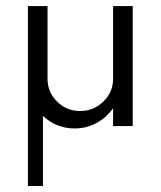

<svg xmlns="http://www.w3.org/2000/svg" viewBox="-20 -417 531 635"><path d="M354 -397H418.9V0H354V-59.1Q332 -27.8 298.8 -10Q265.6 7.8 227.1 7.8Q166 7.8 122.1 -33.7V198.2H72.3V-397H137.2V-156.2Q137.2 -112.3 168.7 -81.1Q200.2 -49.8 244.6 -49.8Q289.6 -49.8 321.8 -81.1Q354 -112.3 354 -156.2Z"/></svg>

Font: Now
Style: Regular
Weight: 400
Designer: Alfredo Marco Pradil
Foundry: Alfredo Marco Pradil
Version: Version 1.200;hotconv 1.0.109;makeotfexe 2.5.65596